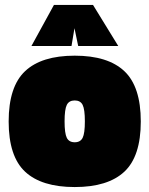

<svg xmlns="http://www.w3.org/2000/svg" viewBox="-20 -743 604 776"><path d="M81.5 -455.5Q148 -518 282 -518Q416 -518 482.5 -455.5Q549 -393 549 -252Q549 -111 482.5 -49Q416 13 282 13Q148 13 81.5 -49Q15 -111 15 -252Q15 -393 81.5 -455.5ZM250 -186Q259 -168 282 -168Q305 -168 314 -186Q323 -204 323 -252.5Q323 -301 314 -319Q305 -337 282 -337Q259 -337 250 -319Q241 -301 241 -252.5Q241 -204 250 -186ZM107 -557 198 -723H356L458 -557H296L281 -629L269 -557Z"/></svg>

Font: Titillium Web Black
Style: Regular
Weight: 900
Version: Version 1.002;PS 35.000;hotconv 1.0.70;makeotf.lib2.5.55311